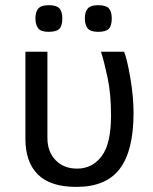

<svg xmlns="http://www.w3.org/2000/svg" viewBox="-20 -714 598 749"><path d="M79.1 -512.2H165V-175.8Q165 -122.1 197 -89.1Q229 -56.2 280.8 -56.2Q339.8 -56.2 376.5 -104.5Q413.1 -152.8 413.1 -263.2Q413.1 -348.1 399.7 -411.1Q386.2 -474.1 374 -512.2H463.9Q475.6 -484.9 488.3 -410.9Q501 -336.9 501 -272.9Q501 -127.4 447.8 -56.2Q394.5 15.1 277.8 15.1Q176.8 15.1 127.9 -33.2Q79.1 -81.5 79.1 -172.9ZM416 -642.1Q416 -612.8 404.1 -601.3Q392.1 -589.8 362.8 -589.8Q332 -589.8 321.5 -604Q311 -618.2 311 -642.1Q311 -668 322.5 -680.9Q334 -693.8 362.8 -693.8Q393.1 -693.8 404.5 -681.4Q416 -668.9 416 -642.1ZM223.1 -642.1Q223.1 -612.8 211.2 -601.3Q199.2 -589.8 169.9 -589.8Q139.2 -589.8 128.7 -604Q118.2 -618.2 118.2 -642.1Q118.2 -668 129.6 -680.9Q141.1 -693.8 169.9 -693.8Q200.2 -693.8 211.7 -681.4Q223.1 -668.9 223.1 -642.1Z"/></svg>

Font: ClearSansRegular
Style: Regular
Weight: 400
Foundry: Intel Corporation
Version: Version 1.00